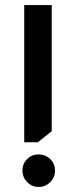

<svg xmlns="http://www.w3.org/2000/svg" viewBox="-20 -736 307 761"><path d="M185 -716V-216L130 -172H76V-716ZM133 -124Q160 -124 179 -105.5Q198 -87 198 -60Q198 -33 179 -14Q160 5 133 5Q107 5 88 -14Q69 -33 69 -60Q69 -87 87.5 -105.5Q106 -124 133 -124Z"/></svg>

Font: Almarai Bold
Style: Regular
Weight: 700
Designer: Boutros International 2019
Foundry: Created by Boutros International 2019
Version: Version 1.10